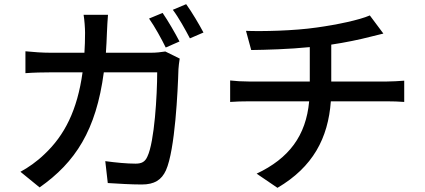

<svg xmlns="http://www.w3.org/2000/svg" viewBox="-20 -853 2040 921"><path d="M841 -654C821 -693 785 -755 760 -791L695 -764C722 -726 755 -666 775 -625ZM488 -600C490 -631 492 -664 493 -698C494 -722 496 -759 498 -782H381C385 -759 388 -718 388 -696C388 -662 387 -630 385 -600H224C185 -600 140 -603 102 -607V-502C140 -505 187 -506 224 -506H376C351 -325 290 -204 193 -113C158 -79 114 -48 78 -29L170 46C342 -75 441 -228 478 -506H734C734 -398 721 -172 687 -102C676 -77 660 -68 630 -68C589 -68 536 -73 485 -80L497 25C547 28 606 32 660 32C721 32 755 10 776 -36C820 -134 833 -420 836 -521C837 -534 839 -555 842 -572L773 -606C753 -603 730 -600 704 -600ZM809 -806C837 -769 869 -711 891 -669L956 -697C937 -733 900 -796 873 -833Z M1569 -462V-639C1636 -649 1704 -663 1754 -676C1770 -680 1792 -685 1819 -692L1754 -779C1704 -757 1594 -734 1499 -721C1390 -705 1236 -702 1160 -705L1185 -613C1258 -614 1367 -617 1466 -627V-462H1174C1143 -462 1108 -464 1084 -467V-364C1109 -366 1144 -367 1175 -367H1463C1448 -202 1366 -93 1211 -20L1311 48C1481 -52 1554 -190 1567 -367H1837C1863 -367 1895 -366 1919 -364V-466C1897 -464 1856 -462 1835 -462Z"/></svg>

Font: Noto Sans CJK JP Medium
Style: Regular
Weight: 500
Designer: Ryoko NISHIZUKA (kana & ideographs); Paul D. Hunt (Latin, Greek & Cyrillic); Wenlong ZHANG (bopomofo); Sandoll Communica
Foundry: Adobe Systems Incorporated
Version: Version 1.004;PS 1.004;hotconv 1.0.82;makeotf.lib2.5.63406